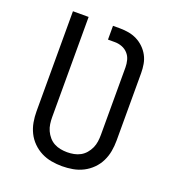

<svg xmlns="http://www.w3.org/2000/svg" viewBox="-135 -841 869 955"><g transform="rotate(20 300.0 -363.5)"><path d="M300 8Q272 8 243.5 3Q215 -2 189.5 -15Q164 -28 143.5 -48.5Q123 -69 110.5 -94.5Q98 -120 93 -148Q88 -176 88 -205V-735H171V-205Q171 -187 173.5 -169Q176 -151 183.5 -134.5Q191 -118 203 -104Q215 -90 230.5 -81.5Q246 -73 264 -69.5Q282 -66 300 -66Q318 -66 336 -69.5Q354 -73 369.5 -81.5Q385 -90 397 -104Q409 -118 416.5 -134.5Q424 -151 426.5 -169Q429 -187 429 -205V-562Q429 -581 424 -600Q419 -619 406 -633.5Q393 -648 374.5 -655Q356 -662 337 -662H300V-735H337Q360 -735 383 -731Q406 -727 427 -716.5Q448 -706 465 -689.5Q482 -673 493 -652.5Q504 -632 508 -608.5Q512 -585 512 -562V-205Q512 -176 507 -148Q502 -120 489.5 -94.5Q477 -69 456.5 -48.5Q436 -28 410.5 -15Q385 -2 356.5 3Q328 8 300 8Z"/></g></svg>

Font: Iosevka Fixed Extended
Style: Regular
Weight: 400
Width: 7
Monospace: yes
Designer: Belleve Invis
Foundry: Belleve Invis
Version: Version 24.1.1; ttfautohint (v1.8.4)